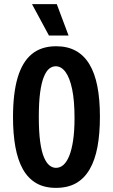

<svg xmlns="http://www.w3.org/2000/svg" viewBox="-20 -897 548 930"><path d="M251 13Q194 13 154.5 -10.5Q115 -34 90.5 -78Q66 -122 54.5 -185.5Q43 -249 43 -329Q43 -445 65.5 -521Q88 -597 134 -635Q180 -673 252 -673Q307 -673 347 -651Q387 -629 413 -586Q439 -543 451.5 -479.5Q464 -416 464 -332Q464 -249 452 -185Q440 -121 414 -76.5Q388 -32 348 -9.5Q308 13 251 13ZM251 -84Q271 -84 287 -98Q303 -112 315 -141Q327 -170 334 -216Q341 -262 341 -325Q341 -409 329.5 -464.5Q318 -520 297.5 -548Q277 -576 250 -576Q233 -576 218.5 -564.5Q204 -553 192.5 -525Q181 -497 174.5 -450Q168 -403 168 -331Q168 -259 174.5 -211Q181 -163 193 -135Q205 -107 220 -95.5Q235 -84 251 -84ZM217 -725 135 -877H255L312 -725Z"/></svg>

Font: Bricolage Grotesque Condensed SemiBold
Style: Regular
Weight: 600
Width: 3
Designer: Mathieu Triay
Foundry: Atelier Triay
Version: Version 1.000;gftools[0.9.30]